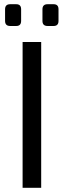

<svg xmlns="http://www.w3.org/2000/svg" viewBox="-20 -889 302 909"><path d="M28 -869H57Q80 -869 80 -845V-790Q80 -766 57 -766H28Q4 -766 4 -790V-845Q4 -869 28 -869ZM205 -869H234Q257 -869 257 -845V-790Q257 -766 234 -766H205Q181 -766 181 -790V-845Q181 -869 205 -869ZM175 0H87V-690H175Z"/></svg>

Font: Exo 2.0
Style: Regular
Weight: 400
Designer: Natanael Gama
Version: Version 1.001;PS 001.001;hotconv 1.0.70;makeotf.lib2.5.58329